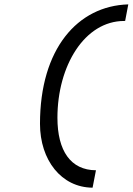

<svg xmlns="http://www.w3.org/2000/svg" viewBox="-20 -745 617 893"><path d="M562 -647.5 576.7 -724.6C340.8 -717.8 166 -517.6 166 -169.4C166 0 265.6 127 410.6 127.9L426.3 46.9C309.1 46.4 247.1 -43 247.1 -197.3C247.1 -439 373.5 -647.5 557.6 -647.5Z"/></svg>

Font: Fantasque Sans Mono
Style: RegItalic
Weight: 400
Italic angle: -11°
Monospace: yes
Designer: Jany Belluz
Version: Version 1.6.3